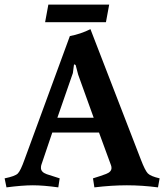

<svg xmlns="http://www.w3.org/2000/svg" viewBox="-29 -801 710 830"><path d="M148 -75Q148 -57 173 -48L229 -30L223 9Q158 0 113 0Q68 0 -1 9L-9 -30Q36 -39 48 -51Q60 -63 77 -111L273 -645Q320 -654 362 -675L580 -111Q598 -64 610 -51.5Q622 -39 661 -30L654 9Q585 0 519.5 0Q454 0 379 9L373 -30Q406 -40 429.5 -49Q453 -58 453 -75Q453 -82 450 -89L399 -228H197L150 -89Q148 -84 148 -75ZM166 -705 180 -781H443L429 -705ZM286 -485 219 -292H376L309 -478L298 -520L291 -523Z"/></svg>

Font: Buenard
Style: Bold
Weight: 700
Foundry: FontFuror
Version: Version 1.002 2011